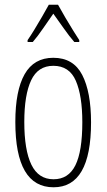

<svg xmlns="http://www.w3.org/2000/svg" viewBox="-20 -784 452 814"><path d="M366 -265Q366 10 207 10Q45 10 45 -267Q45 -400 84.5 -469.5Q124 -539 206 -539Q291 -539 328.5 -466.5Q366 -394 366 -265ZM83 -267Q83 -148 113 -86Q143 -24 207 -24Q270 -24 299.5 -83Q329 -142 329 -266Q329 -378 301.5 -441.5Q274 -505 206 -505Q141 -505 112 -443.5Q83 -382 83 -267ZM226 -764Q239 -740 257 -709.5Q275 -679 291.5 -652.5Q308 -626 316 -614V-606H295Q274 -630 250.5 -663.5Q227 -697 206 -726Q187 -699 163 -664Q139 -629 119 -606H97V-614Q109 -631 125.5 -658Q142 -685 158.5 -713.5Q175 -742 187 -764Z"/></svg>

Font: Noto Sans Malayalam ExtraCondensed ExtraLight
Style: Regular
Weight: 200
Width: 2
Designer: Jelle Bosma - Monotype Design Team
Foundry: Monotype Imaging Inc.
Version: Version 2.104; ttfautohint (v1.8.4.7-5d5b)